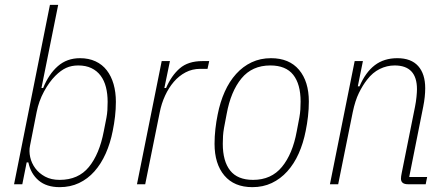

<svg xmlns="http://www.w3.org/2000/svg" viewBox="-20 -760 1841 792"><path d="M186 -740H220L151 -397H158Q181 -454 218.5 -487Q256 -520 310 -520Q346 -520 374 -507Q402 -494 420.5 -470Q439 -446 448.5 -413Q458 -380 458 -340Q458 -310 454.5 -279.5Q451 -249 445 -220Q435 -169 416 -126.5Q397 -84 369.5 -53Q342 -22 306 -5Q270 12 226 12Q172 12 139.5 -15.5Q107 -43 97 -90H90L72 0H38ZM226 -18Q303 -18 346.5 -71Q390 -124 408 -218L419 -274Q422 -290 423 -305.5Q424 -321 424 -340Q424 -373 417 -400.5Q410 -428 395 -448Q380 -468 357 -479Q334 -490 303 -490Q275 -490 253 -480Q231 -470 208 -447Q183 -422 161.5 -382.5Q140 -343 131 -297L104 -160Q99 -137 104.5 -112Q110 -87 125.5 -66Q141 -45 166 -31.5Q191 -18 226 -18Z M545 0 647 -508H681L658 -397H665Q687 -448 721.5 -478Q756 -508 815 -508H843L836 -476H806Q773 -476 745.5 -461.5Q718 -447 697 -422.5Q676 -398 661 -365.5Q646 -333 639 -297L579 0Z M1021 12Q946 12 905.5 -36Q865 -84 865 -167Q865 -197 868.5 -228Q872 -259 878 -288Q888 -339 907 -381.5Q926 -424 954 -455Q982 -486 1018 -503Q1054 -520 1098 -520Q1173 -520 1213.5 -472Q1254 -424 1254 -341Q1254 -311 1250.5 -280Q1247 -249 1241 -220Q1231 -169 1212 -126.5Q1193 -84 1165 -53Q1137 -22 1101 -5Q1065 12 1021 12ZM1024 -18Q1099 -18 1143 -71.5Q1187 -125 1204 -218L1215 -276Q1218 -293 1219 -308.5Q1220 -324 1220 -341Q1220 -413 1189.5 -451.5Q1159 -490 1095 -490Q1020 -490 976 -436.5Q932 -383 915 -290L904 -232Q901 -215 900 -199.5Q899 -184 899 -167Q899 -95 929.5 -56.5Q960 -18 1024 -18Z M1341 0 1443 -508H1477L1456 -404H1463Q1488 -462 1526 -491Q1564 -520 1619 -520Q1676 -520 1705 -487.5Q1734 -455 1734 -396Q1734 -379 1732 -360Q1730 -341 1726 -321L1668 -30H1742L1736 0H1663Q1634 0 1634 -23Q1634 -32 1637 -46L1692 -320Q1696 -340 1698 -360Q1700 -380 1700 -392Q1700 -490 1608 -490Q1576 -490 1546.5 -475.5Q1517 -461 1494 -431Q1476 -408 1460.5 -376.5Q1445 -345 1435 -297L1375 0Z"/></svg>

Font: IBM Plex Sans Condensed ExtraLight
Style: Italic
Weight: 200
Width: 3
Italic angle: -11°
Designer: Mike Abbink, Paul van der Laan, Pieter van Rosmalen
Foundry: Bold Monday
Version: Version 1.3